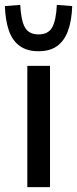

<svg xmlns="http://www.w3.org/2000/svg" viewBox="-33 -767 316 787"><path d="M79 0V-497H172V0ZM125 -557Q78 -557 48 -578.5Q18 -600 3.5 -641.5Q-11 -683 -13 -742L50 -747Q53 -684 69 -655Q85 -626 125 -626Q165 -626 181 -655Q197 -684 200 -747L263 -742Q261 -683 246 -641.5Q231 -600 201.5 -578.5Q172 -557 125 -557Z"/></svg>

Font: Nunito Sans 7pt Condensed Medium
Style: Regular
Weight: 500
Width: 3
Designer: Vernon Adams
Foundry: Vernon Adams
Version: Version 3.101;gftools[0.9.27]